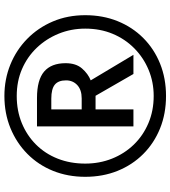

<svg xmlns="http://www.w3.org/2000/svg" viewBox="29 -793 774 872"><g transform="rotate(-90 416.0 -357.0)"><path d="M278 -138V-576H407Q489 -576 527 -543.5Q565 -511 565 -446Q565 -399 541 -371.5Q517 -344 487 -332L603 -138H516L417 -310H355V-138ZM405 -373Q444 -373 465.5 -393Q487 -413 487 -444Q487 -479 467.5 -495Q448 -511 404 -511H355V-373ZM416 10Q336 10 269 -17Q202 -44 152.5 -93.5Q103 -143 76 -210Q49 -277 49 -357Q49 -436 76 -503Q103 -570 153 -619.5Q203 -669 270 -696.5Q337 -724 416 -724Q492 -724 558.5 -697Q625 -670 675.5 -620.5Q726 -571 754.5 -504Q783 -437 783 -357Q783 -277 756 -210Q729 -143 679.5 -93.5Q630 -44 563 -17Q496 10 416 10ZM416 -46Q479 -46 534.5 -69Q590 -92 632.5 -134Q675 -176 698.5 -232.5Q722 -289 722 -357Q722 -421 699 -477.5Q676 -534 635 -577Q594 -620 538.5 -644Q483 -668 416 -668Q349 -668 293 -645Q237 -622 195.5 -580.5Q154 -539 131.5 -482Q109 -425 109 -357Q109 -292 131.5 -235.5Q154 -179 195 -136.5Q236 -94 292.5 -70Q349 -46 416 -46Z"/></g></svg>

Font: Noto Sans Armenian Medium
Style: Regular
Weight: 500
Designer: Monotype Design Team
Foundry: Monotype Imaging Inc.
Version: Version 2.007